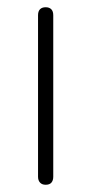

<svg xmlns="http://www.w3.org/2000/svg" viewBox="-20 -507 252 530"><path d="M106 3Q96 3 90.5 -3Q85 -9 85 -19V-465Q85 -476 90.5 -481.5Q96 -487 106 -487Q116 -487 121.5 -481.5Q127 -476 127 -465V-19Q127 -9 122 -3Q117 3 106 3Z"/></svg>

Font: Nunito ExtraLight
Style: Regular
Weight: 200
Designer: Vernon Adams
Foundry: Vernon Adams
Version: Version 3.602;April 4, 2023;FontCreator 14.0.0.2856 64-bit